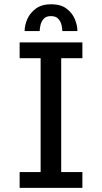

<svg xmlns="http://www.w3.org/2000/svg" viewBox="-20 -904 490 924"><path d="M74.5 0V-76H175.5V-624H74.5V-700H376.5V-624H274.5V-76H376.5V0ZM226.5 -883.5Q272 -883.5 299.8 -862.8Q327.5 -842 340 -812.2Q352.5 -782.5 352.5 -754.5H280Q280 -766 276.2 -783Q272.5 -800 260.8 -813.2Q249 -826.5 225.5 -826.5Q201.5 -826.5 190 -813.2Q178.5 -800 174.8 -783Q171 -766 171 -754.5H98.5Q98.5 -782.5 111.5 -812.2Q124.5 -842 152.8 -862.8Q181 -883.5 226.5 -883.5Z"/></svg>

Font: Trispace Condensed
Style: Regular
Weight: 400
Width: 3
Designer: Tyler Finck
Foundry: Etcetera Type Company
Version: Version 1.210; ttfautohint (v1.8.3)